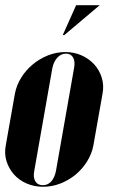

<svg xmlns="http://www.w3.org/2000/svg" viewBox="-28 -704 444 734"><path d="M222 -505Q256 -505 284.5 -492Q313 -479 332.5 -457.5Q352 -436 361 -407Q370 -378 364 -346L329 -148Q323 -116 305 -87Q287 -58 261 -36.5Q235 -15 203 -2.5Q171 10 137 10Q103 10 74 -2.5Q45 -15 25.5 -37Q6 -59 -3 -87.5Q-12 -116 -6 -148L29 -346Q35 -378 53 -407Q71 -436 97.5 -458Q124 -480 156 -492.5Q188 -505 222 -505ZM224 -499Q205 -499 191 -483.5Q177 -468 172 -443L103 -51Q98 -26 107 -11Q116 4 136 4Q155 4 168 -10.5Q181 -25 186 -51L255 -443Q260 -469 251.5 -484Q243 -499 224 -499ZM212 -570 263 -684H353L218 -570Z"/></svg>

Font: Moniqa Black Ita Display
Style: Italic
Weight: 900
Italic angle: -10°
Designer: Rajesh Rajput
Foundry: Rajesh Rajput
Version: Version 1.000